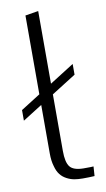

<svg xmlns="http://www.w3.org/2000/svg" viewBox="-87 -805 471 852"><g transform="rotate(-10 148.0 -379.0)"><path d="M2 -341.3V-293.5L258.8 -455.6V-503.9ZM215.3 4.4Q246.1 4.4 268.1 2.9L271 -40Q266.1 -39.1 225.6 -39.1Q180.2 -39.6 164.6 -60.1Q148.9 -80.1 148.9 -131.3V-761.7L89.8 -752V-130.4Q89.8 -96.7 97.2 -72.8Q103.5 -48.3 115.2 -33.7Q126 -19.5 143.6 -10.3Q160.2 -1.5 177.7 1.5Q194.3 4.4 215.3 4.4Z"/></g></svg>

Font: My Font
Style: ExtraLight
Weight: 500
Designer: Vernon Adams
Foundry: newtypography
Version: Version 0.001